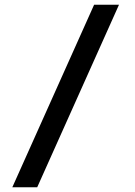

<svg xmlns="http://www.w3.org/2000/svg" viewBox="-20 -750 569 810"><path d="M482 -730 137 40H32L377 -730Z"/></svg>

Font: Mplus 1p Medium
Style: Regular
Weight: 500
Version: Version 1.061